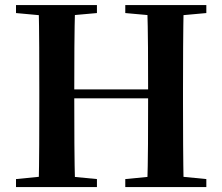

<svg xmlns="http://www.w3.org/2000/svg" viewBox="-20 -761 904 781"><path d="M45.1 0V-32.6L193.8 -47.3H221.3L374.3 -32.6V0ZM137.2 0Q139.2 -85.2 139.5 -171.8Q139.9 -258.5 139.9 -346.1V-393.6Q139.9 -481.3 139.5 -567.7Q139.2 -654.1 137.2 -740.5H285.6Q283.1 -655.6 282.6 -568.4Q282.1 -481.3 282.1 -393.6V-365.8Q282.1 -265.3 282.6 -176Q283.1 -86.6 285.6 0ZM211.1 -361V-397.4H653.7V-361ZM489.6 0V-32.6L641.5 -47.3H668.6L819.3 -32.6V0ZM578.8 0Q581.5 -85.2 582 -174.1Q582.5 -263.1 582.5 -365.8V-393.6Q582.5 -481.3 582 -567.7Q581.5 -654.1 578.8 -740.5H727.1Q725.4 -655.6 724.9 -568.4Q724.4 -481.3 724.4 -393.6V-346.1Q724.4 -259.9 724.9 -173.3Q725.4 -86.6 727.1 0ZM45.1 -707.9V-740.5H374.3V-707.9L221.3 -694.2H193.8ZM489.6 -707.9V-740.5H819.3V-707.9L668.6 -694.2H641.5Z"/></svg>

Font: Source Han Serif JP VF
Style: Regular
Weight: 250
Designer: Ryoko NISHIZUKA 西塚涼子 (kana & ideographs); Frank Grießhammer (Latin, Greek & Cyrillic); Wenlong ZHANG 张文龙 (bopomofo); San
Foundry: Adobe
Version: Version 2.001;hotconv 1.1.0;makeotfexe 2.6.0